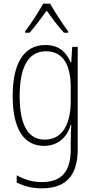

<svg xmlns="http://www.w3.org/2000/svg" viewBox="-20 -784 518 1045"><path d="M253 -764H215C191 -720 145 -650 117 -613V-606H141C170 -638 207 -689 234 -726C262 -687 297 -639 328 -606H351V-613C329 -642 278 -718 253 -764ZM227 -539C107 -539 49 -435 49 -261C49 -79 112 10 219 10C295 10 345 -36 365 -105H368C366 -67 365 -41 365 -10V30C365 149 315 207 208 207C155 207 112 193 71 170V209C109 229 153 241 208 241C345 241 403 165 403 27V-529H373L368 -445H364C343 -497 303 -539 227 -539ZM230 -505C329 -505 365 -422 365 -308V-232C365 -127 330 -24 224 -24C134 -24 87 -101 87 -261C87 -410 129 -505 230 -505Z"/></svg>

Font: Noto Sans Condensed ExtraLight
Style: Regular
Weight: 200
Width: 3
Designer: Monotype Design Team
Foundry: Monotype Imaging Inc.
Version: Version 2.013